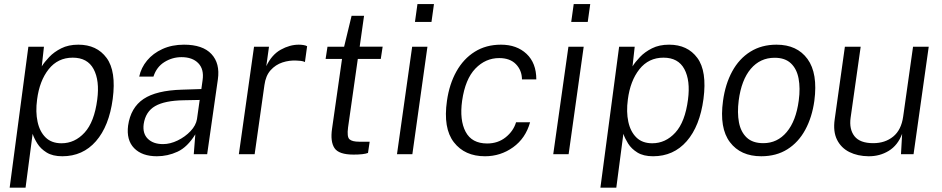

<svg xmlns="http://www.w3.org/2000/svg" viewBox="-20 -742 4533 924"><path d="M26.5 161 116.5 -517H191.5L181 -422.5Q193.5 -443 216.8 -467.5Q240 -492 274.8 -509.5Q309.5 -527 357 -527Q446 -527 493 -463.2Q540 -399.5 522.5 -266Q505 -135 441.8 -62.5Q378.5 10 280 10Q233.5 10 204.5 -8Q175.5 -26 159.8 -51.2Q144 -76.5 137 -98L103 161ZM276 -52.5Q340 -52.5 387 -103.8Q434 -155 448 -263Q460 -354.5 430.5 -409.5Q401 -464.5 330 -464.5Q258.5 -464.5 214.2 -408.8Q170 -353 158.5 -263Q150.5 -203.5 160.8 -156Q171 -108.5 199.5 -80.5Q228 -52.5 276 -52.5Z M735 10Q663.5 10 625.5 -29Q587.5 -68 596.5 -138Q609 -224 670.5 -265.5Q732 -307 856.5 -310.5L949 -313.5L955 -356.5Q962.5 -409 934.2 -438Q906 -467 853.5 -467Q809.5 -467 771.5 -443.5Q733.5 -420 718.5 -373.5H650Q659 -416 687.8 -450.8Q716.5 -485.5 762 -506.2Q807.5 -527 865.5 -527Q955.5 -527 997.5 -482Q1039.5 -437 1028.5 -360L977 0H912.5L920 -95.5Q882 -34 834.5 -12Q787 10 735 10ZM764.5 -48.5Q799 -48.5 835 -66Q871 -83.5 897 -111Q923 -138.5 928 -169L941 -261L864.5 -259.5Q773 -258 726.8 -231.5Q680.5 -205 671.5 -145Q665.5 -99.5 691.5 -74Q717.5 -48.5 764.5 -48.5Z M1129.5 0 1202.5 -517H1274.5L1261.5 -423.5Q1287.5 -478.5 1331 -502.8Q1374.5 -527 1418 -527Q1429.5 -527 1440.5 -525.2Q1451.5 -523.5 1458 -519.5L1447.5 -443.5Q1440 -447.5 1427.8 -449Q1415.5 -450.5 1407.5 -450.5Q1372.5 -452.5 1339.2 -441.5Q1306 -430.5 1282.2 -404Q1258.5 -377.5 1252.5 -332L1205.5 0Z M1681.5 2Q1610.5 2 1589.8 -29.2Q1569 -60.5 1578 -122.5L1626 -458.5H1547L1556 -517H1636L1672 -666H1732L1711 -517.5H1821.5L1812.5 -458.5H1702L1655 -128.5Q1649 -83.5 1661.8 -71.8Q1674.5 -60 1709 -60H1759L1751 -6Q1730.5 2 1681.5 2Z M1977 -636.5 1989 -722.5H2068.5L2056.5 -636.5ZM1890.5 0 1963.5 -517H2037L1964.5 0Z M2314 10Q2216.5 10 2164.2 -57.5Q2112 -125 2131 -257Q2142.5 -337.5 2176.5 -398.2Q2210.5 -459 2264.8 -493Q2319 -527 2391 -527Q2467 -527 2514 -482.8Q2561 -438.5 2561 -360H2492Q2491.5 -403.5 2463 -433Q2434.5 -462.5 2382.5 -462.5Q2316.5 -462.5 2267.8 -412Q2219 -361.5 2204 -257.5Q2191 -164 2220.8 -107.8Q2250.5 -51.5 2324.5 -51.5Q2376.5 -51.5 2413.8 -81.5Q2451 -111.5 2463.5 -153.5H2531Q2509.5 -76.5 2449.2 -33.2Q2389 10 2314 10Z M2729 -636.5 2741 -722.5H2820.5L2808.5 -636.5ZM2642.5 0 2715.5 -517H2789L2716.5 0Z M2869.5 161 2959.5 -517H3034.5L3024 -422.5Q3036.5 -443 3059.8 -467.5Q3083 -492 3117.8 -509.5Q3152.5 -527 3200 -527Q3289 -527 3336 -463.2Q3383 -399.5 3365.5 -266Q3348 -135 3284.8 -62.5Q3221.5 10 3123 10Q3076.5 10 3047.5 -8Q3018.5 -26 3002.8 -51.2Q2987 -76.5 2980 -98L2946 161ZM3119 -52.5Q3183 -52.5 3230 -103.8Q3277 -155 3291 -263Q3303 -354.5 3273.5 -409.5Q3244 -464.5 3173 -464.5Q3101.5 -464.5 3057.2 -408.8Q3013 -353 3001.5 -263Q2993.5 -203.5 3003.8 -156Q3014 -108.5 3042.5 -80.5Q3071 -52.5 3119 -52.5Z M3643.5 10Q3544 10 3492.8 -57.8Q3441.5 -125.5 3459.5 -256.5Q3470.5 -337.5 3503.8 -398.5Q3537 -459.5 3591 -493.2Q3645 -527 3717 -527Q3816 -527 3866.2 -458Q3916.5 -389 3899 -256.5Q3888 -177.5 3855.2 -117.2Q3822.5 -57 3769.2 -23.5Q3716 10 3643.5 10ZM3653.5 -53Q3721 -53 3766 -106.5Q3811 -160 3824 -258.5Q3832 -317.5 3823.2 -364Q3814.5 -410.5 3786.2 -437.2Q3758 -464 3708 -464Q3638.5 -464 3593.2 -410.8Q3548 -357.5 3535 -258.5Q3527.5 -199.5 3536.2 -153.2Q3545 -107 3573.5 -80Q3602 -53 3653.5 -53Z M4160 10Q4107.5 9.5 4067.8 -10.2Q4028 -30 4008.2 -69.5Q3988.5 -109 3997 -168L4046 -517H4122L4073.5 -175Q4066 -120 4092.2 -86.5Q4118.5 -53 4182.5 -53Q4239.5 -53 4278.5 -84.8Q4317.5 -116.5 4326.5 -181L4374 -517H4449.5L4376.5 0H4316L4321.5 -98Q4300.5 -42.5 4257 -16Q4213.5 10.5 4160 10Z"/></svg>

Font: Public Sans Light
Style: Italic
Weight: 300
Italic angle: -8°
Designer: The Public Sans project authors (U.S. Web Design System). Libre Franklin designed by Pablo Impallari and Rodrigo Fuenzal
Version: Version 1.007; ttfautohint (v1.8.1) -l 8 -r 50 -G 200 -x 14 